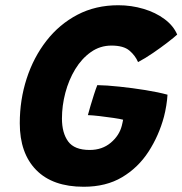

<svg xmlns="http://www.w3.org/2000/svg" viewBox="-20 -689 696 733"><path d="M299.5 24Q181 24 118.2 -40Q55.5 -104 55.5 -218.5Q55.5 -308 81.8 -389Q108 -470 157.2 -533.2Q206.5 -596.5 275.8 -632.8Q345 -669 431.5 -669Q481.5 -669 527.8 -655.2Q574 -641.5 608 -616.2Q642 -591 656.5 -557Q644.5 -546 619.5 -526.8Q594.5 -507.5 564.2 -486.8Q534 -466 507 -452Q496.5 -477 474 -496Q451.5 -515 405.5 -515Q362 -515 327 -490.2Q292 -465.5 267.2 -424.8Q242.5 -384 229.5 -334.8Q216.5 -285.5 216.5 -236.5Q216.5 -181.5 240.2 -149Q264 -116.5 322.5 -116.5Q370 -116.5 402.8 -144Q435.5 -171.5 445 -209Q446.5 -215.5 447.8 -221.2Q449 -227 450 -232Q439 -235 413.2 -238.8Q387.5 -242.5 360 -245.8Q332.5 -249 315.5 -249.5Q319 -263 325.5 -285Q332 -307 339 -328.8Q346 -350.5 351.5 -364Q386.5 -363.5 436.2 -358.2Q486 -353 535.5 -345Q585 -337 619.5 -327.5Q618.5 -309 614.8 -285.8Q611 -262.5 606 -243.5Q586.5 -171 547 -110Q507.5 -49 446.2 -12.5Q385 24 299.5 24Z"/></svg>

Font: Grandstander
Style: Bold Italic
Weight: 700
Italic angle: -15°
Designer: Tyler Finck
Foundry: Etcetera Type Co
Version: Version 1.200; ttfautohint (v1.8.3)